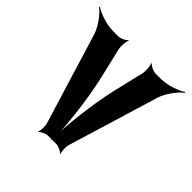

<svg xmlns="http://www.w3.org/2000/svg" viewBox="-190 -695 845 845"><g transform="rotate(45 232.0 -272.5)"><path d="M191 -347 157 -491C154 -506 156 -536 162 -545L159 -548C153 -538 130 -528 117 -528H82C44 -528 -10 -546 -33 -563L-35 -559C-12 -543 22 -498 34 -462L165 -34C169 -21 168 7 163 16L166 18C172 10 194 0 206 0H259C271 0 293 10 299 18L302 16C297 7 296 -21 300 -34L430 -462C442 -498 476 -543 499 -559L497 -563C474 -546 420 -528 382 -528H348C335 -528 311 -538 305 -548L302 -545C308 -536 310 -506 307 -491L273 -347C247 -235 230 -85 230 3H234C234 -85 217 -235 191 -347Z"/></g></svg>

Font: Asimov
Style: EdgeNar
Weight: 500
Designer: Google
Version: Version 2.000980: 2014